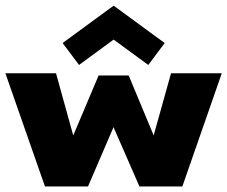

<svg xmlns="http://www.w3.org/2000/svg" viewBox="-42 -676 824 696"><path d="M244.5 -440.5 185 -520 370 -655.5 555 -520 495.5 -440.5 370 -532.5ZM369.5 -215 277 0H121L-22.5 -410.5H161L223.5 -185L315.5 -402.5H424.5L515 -185L578 -410.5H762L619 0H463.5Z"/></svg>

Font: League Spartan ExtraBold
Style: Regular
Weight: 800
Foundry: The League of Moveable Type
Version: Version 2.002